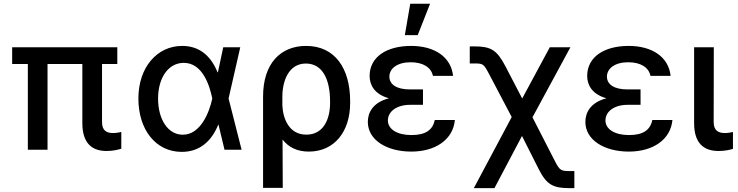

<svg xmlns="http://www.w3.org/2000/svg" viewBox="-20 -797 3926 1022"><path d="M604.4 -545.5H44.7V-456.3H128.2V0H233V-456.3H418.3V-141C418.7 -33 470.9 6.7 547.2 6.7C581.7 6.7 607.6 0 625.7 -5.3V-94.5C615.8 -92.3 598.4 -88.8 583.1 -88.8C551.1 -88.8 523.1 -98.4 523.1 -147V-456.3H604.4Z M945.3 11.4C1045.5 12.4 1107.2 -48.7 1141.7 -133.2H1143.1L1175.1 0H1266L1196.7 -272.7L1258.9 -545.5H1168.3L1141 -416.9L1138.5 -410.5C1105.1 -494.7 1045.8 -552.6 949.9 -552.6C815 -552.6 716.6 -437.5 716.6 -272.7C716.6 -106.9 808.6 10.3 945.3 11.4ZM821.4 -272C821.4 -383.5 876.4 -462.4 958.1 -462.4C1057.5 -462.4 1095.2 -344.1 1109.7 -274.1V-271.3C1094.5 -201 1048.7 -79.9 952.8 -79.9C873.9 -79.9 821.4 -161.9 821.4 -272Z M1380.3 -282.7V203.1H1485.1L1484 -54C1516.7 -13.1 1560.7 9.9 1623.9 9.9C1759.9 9.9 1843.8 -96.6 1843.8 -248.6V-258.5C1843.8 -430.8 1764.6 -552.6 1609.4 -552.6C1475.9 -552.6 1380.3 -462 1380.3 -282.7ZM1483 -235.1V-279.1C1482.2 -368.3 1518.1 -458.8 1608 -458.8C1698.9 -458.8 1736.9 -370.7 1736.9 -258.5V-248.6C1736.9 -160.2 1700.3 -80.3 1610.8 -80.3C1516.7 -80.3 1486.2 -168.3 1483 -235.1Z M2231.5 -321H2162.3C2089.8 -321 2052.9 -348 2052.6 -389.2C2052.9 -433.2 2095.5 -465.6 2165.8 -465.6C2232.2 -465.6 2275.2 -438.2 2284.4 -393.1H2391.7C2381 -493.3 2294 -552.6 2168.3 -552.6C2038 -552.6 1947.8 -494 1947.4 -393.1C1947.4 -347.3 1970.5 -296.2 2050.1 -273.8C1964.1 -251.4 1937.9 -197.1 1937.9 -148.1C1937.9 -52.6 2037.3 9.9 2169.4 9.9C2297.2 9.9 2391.7 -53.3 2401.3 -158.4H2294.4C2283 -104.4 2245 -78.1 2169.7 -78.1C2092.7 -78.1 2044.7 -110.4 2044.7 -155.5C2044.7 -204.9 2093.4 -239 2162.3 -239H2231.5ZM2134.9 -610.1H2203.5L2269.2 -777H2163.7Z M2502.1 204.5H2611.9L2758.5 -73.2L2848.7 105.5C2890.3 186.8 2924.7 204.5 3012.8 204.5H3037.3V113.6H3012.8C2967.3 113.6 2959.2 110.4 2935 62.9L2814.3 -172.6L3016.3 -545.5H2906.6L2759.6 -272.7L2669.4 -446C2625 -530.5 2593 -550.1 2505 -550.1H2480.5V-459.2H2505C2551.8 -459.2 2554.7 -457 2583.1 -403.4L2703.8 -174Z M3389.6 -321H3320.3C3247.9 -321 3210.9 -348 3210.6 -389.2C3210.9 -433.2 3253.6 -465.6 3323.9 -465.6C3390.3 -465.6 3433.2 -438.2 3442.5 -393.1H3549.7C3539.1 -493.3 3452.1 -552.6 3326.3 -552.6C3196 -552.6 3105.8 -494 3105.5 -393.1C3105.5 -347.3 3128.6 -296.2 3208.1 -273.8C3122.2 -251.4 3095.9 -197.1 3095.9 -148.1C3095.9 -52.6 3195.3 9.9 3327.4 9.9C3455.3 9.9 3549.7 -53.3 3559.3 -158.4H3452.4C3441.1 -104.4 3403.1 -78.1 3327.8 -78.1C3250.7 -78.1 3202.8 -110.4 3202.8 -155.5C3202.8 -204.9 3251.4 -239 3320.3 -239H3389.6Z M3674.7 -545.5V-141C3674.7 -33 3728 6.7 3804.3 6.7C3838.1 6.7 3863.6 1.1 3881.4 -4.6V-94.5C3872.9 -92.3 3854 -88.8 3839.8 -88.8C3807.5 -88.8 3779.1 -98.4 3778.8 -147L3779.5 -545.5Z"/></svg>

Font: Margiela Sans Medium
Style: Regular
Weight: 500
Designer: Stefan Endress, Andreas Faust
Version: Version 1.100;FEAKit 1.0